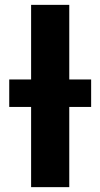

<svg xmlns="http://www.w3.org/2000/svg" viewBox="-20 -770 413 790"><path d="M355 -330V-443H265V-750H108V-443H18V-330H108V0H265V-330Z"/></svg>

Font: Bounded Med
Style: Regular
Weight: 500
Designer: Vlad Churkin
Version: Version 3.0